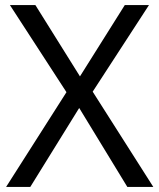

<svg xmlns="http://www.w3.org/2000/svg" viewBox="-20 -734 626 754"><path d="M582 0H480L291 -310L99 0H4L241 -372L19 -714H119L294 -434L470 -714H565L344 -374Z"/></svg>

Font: Noto Sans Saurashtra
Style: Regular
Weight: 400
Designer: Monotype Design Team
Foundry: Monotype Imaging Inc.
Version: Version 2.001; ttfautohint (v1.8.4.7-5d5b)